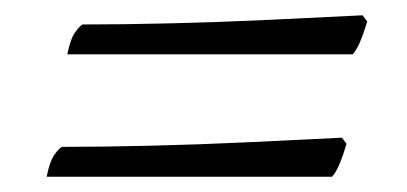

<svg xmlns="http://www.w3.org/2000/svg" viewBox="-20 -406 532 251"><path d="M68 -335Q72 -355 78 -363.5Q84 -372 88 -374Q141 -374 203.5 -375.5Q266 -377 330.5 -380Q395 -383 454 -386L460 -378Q456 -364 451 -352Q446 -340 441 -335ZM41 -175Q45 -195 51 -203.5Q57 -212 61 -214Q114 -214 176.5 -215.5Q239 -217 303.5 -220Q368 -223 427 -226L433 -218Q429 -204 424 -192Q419 -180 414 -175Z"/></svg>

Font: Texturina Medium 12pt Thin
Style: Italic
Weight: 250
Italic angle: -11°
Version: Version 1.002